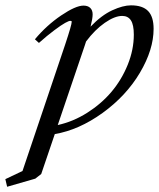

<svg xmlns="http://www.w3.org/2000/svg" viewBox="-112 -486 601 726"><path d="M-85 220.2 -91.8 191.4 -26.9 160.6 134.8 -318.8Q159.2 -392.1 159.2 -403.8Q159.2 -407.2 153.8 -407.2Q148.4 -407.2 134.3 -399.4Q120.1 -391.6 93.3 -371.6Q66.4 -351.6 35.2 -323.7L20 -337.4Q64 -390.1 119.1 -427.5Q174.3 -464.8 203.6 -464.8Q220.2 -464.8 229.2 -456.1Q238.3 -447.3 238.3 -431.6Q238.3 -416.5 230.5 -385.3Q271.5 -428.2 312.3 -447Q353 -465.8 383.3 -465.8Q427.2 -465.8 448 -444.3Q468.8 -422.9 468.8 -377Q468.8 -298.3 417 -210.9Q365.2 -123.5 275.4 -58.6Q186.5 5.4 95.2 21L43.9 171.9L21.5 189.5ZM209 -315.4 106.4 -13.2Q164.6 -25.9 217.8 -59.6Q271 -93.3 309.6 -138.9Q348.1 -184.6 371.1 -241.5Q394 -298.3 394 -355Q394 -392.1 383.1 -408.9Q372.1 -425.8 350.1 -425.8Q321.8 -425.8 284.2 -399.7Q246.6 -373.5 213.4 -329.1Q211.9 -324.2 209 -315.4Z"/></svg>

Font: Elstob 6pt
Style: Italic
Weight: 400
Italic angle: -20°
Designer: Peter S. Baker
Version: Version 1.015